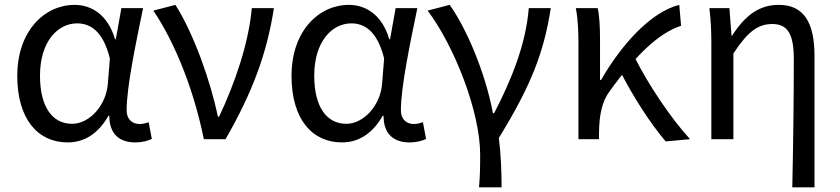

<svg xmlns="http://www.w3.org/2000/svg" viewBox="-20 -577 3481 796"><path d="M260.5 13.4C330.7 13.4 387.8 -23.9 429.5 -96.9H433.3C432.7 -21.6 475.8 13.4 539.7 13.4C572.1 13.4 594.5 6.2 609.4 -1.1L596.3 -70.5C585.2 -66.1 571 -62.9 558.7 -62.9C528.6 -62.9 505 -82.2 505 -119.2C505 -218 543.9 -400.4 573.2 -543.4H483.2L460.1 -414.2H457C426.7 -517.5 357.4 -556.8 289.6 -556.8C164.3 -556.8 51.6 -448.4 51.6 -262.3C51.6 -83.4 136.7 13.4 260.5 13.4ZM279.1 -63.7C195.4 -63.7 145.8 -136.1 145.8 -263C145.8 -406.2 220.4 -480.1 299.5 -480.1C349.8 -480.1 406.2 -453.4 435.5 -334.6L427.3 -232.1C420.9 -139.7 350.5 -63.7 279.1 -63.7Z M825.1 0H915.1C1025 -191.5 1086.6 -353.6 1115.5 -543.4H1023.9C1010.8 -396.5 954.1 -232.6 888.3 -93.2H883.3C853.1 -240.7 782.3 -439.3 707.3 -556.8L615.8 -533C709.2 -394.4 784.6 -198.8 825.1 0Z M1397.5 13.4C1467.7 13.4 1524.8 -23.9 1566.5 -96.9H1570.3C1569.7 -21.6 1612.8 13.4 1676.7 13.4C1709.1 13.4 1731.5 6.2 1746.4 -1.1L1733.3 -70.5C1722.2 -66.1 1708 -62.9 1695.7 -62.9C1665.6 -62.9 1642 -82.2 1642 -119.2C1642 -218 1680.9 -400.4 1710.2 -543.4H1620.2L1597.1 -414.2H1594C1563.7 -517.5 1494.4 -556.8 1426.6 -556.8C1301.3 -556.8 1188.6 -448.4 1188.6 -262.3C1188.6 -83.4 1273.7 13.4 1397.5 13.4ZM1416.1 -63.7C1332.4 -63.7 1282.8 -136.1 1282.8 -263C1282.8 -406.2 1357.4 -480.1 1436.5 -480.1C1486.8 -480.1 1543.2 -453.4 1572.5 -334.6L1564.3 -232.1C1557.9 -139.7 1487.5 -63.7 1416.1 -63.7Z M1966 199.6H2059.5C2059.5 136.8 2056.5 59.7 2048.1 -5C2182.3 -223.4 2234.8 -359.5 2263.5 -543.4H2172.3C2160 -391.3 2099.2 -244.2 2028.6 -107.7H2023.6C1992 -277.4 1912.4 -462 1844.3 -556.8L1752.8 -533C1862.1 -388.9 1970.7 -115.7 1970.7 64.7C1970.7 124.6 1969.9 150.1 1966 199.6Z M2378.1 0H2463.4V-28.3C2464.6 -99.4 2475.1 -156.5 2508.4 -200.1C2618.2 -352 2713.6 -441.1 2803.6 -470.1L2796.1 -556.8C2679.4 -527.6 2558 -395 2472 -245.6H2467.6V-416C2467.6 -463.9 2465 -514.3 2457.8 -543.4H2367.2C2377 -494.6 2378.1 -437.6 2378.1 -394.4ZM2739.9 9.3 2840.8 0C2757.3 -91.5 2666 -230.2 2612 -337.7L2551.7 -280.6C2604.3 -176.3 2679.6 -60.7 2739.9 9.3Z M3264.7 199.6H3356.8V-344.1C3356.8 -482.4 3313.7 -556.8 3208.7 -556.8C3128.9 -556.8 3070.4 -515.1 3015.1 -429.1H3012.7L3004 -543.4H2921C2928 -486.5 2929.1 -437.6 2929.1 -394.4V0H3020.5V-355.2C3081 -447.1 3122.4 -477.4 3182.3 -477.4C3246.4 -477.4 3271 -434 3271 -332.4C3271 -175.6 3268.6 22.6 3264.7 199.6Z"/></svg>

Font: Source Han Sans JP VF
Style: Regular
Weight: 250
Designer: Ryoko NISHIZUKA 西塚涼子 (kana, bopomofo & ideographs); Paul D. Hunt (Latin, Greek & Cyrillic); Sandoll Communications 산돌커뮤니
Foundry: Adobe
Version: Version 2.004;hotconv 1.0.118;makeotfexe 2.5.65603